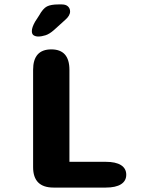

<svg xmlns="http://www.w3.org/2000/svg" viewBox="-20 -847 659 867"><path d="M293.5 -116.3H457.8Q502.7 -116.3 526.4 -101.3Q550.1 -86.2 550.1 -57.9Q550.1 -30.1 526.4 -15Q502.7 0 457.8 0H221.8Q129.5 0 129.5 -92.2V-531.7Q129.5 -624 211.7 -624Q293.5 -624 293.5 -531.7ZM152.2 -682.1Q141.4 -682.1 132.6 -687.2Q123.8 -692.2 123.8 -706.7Q123.8 -723.1 138.3 -748.8L156.1 -776.3Q174.3 -809.1 192.2 -818Q210 -827 243.5 -827H259.4Q277.5 -827 287 -817.9Q296.5 -808.8 296.5 -795.2Q296.5 -776.4 274.6 -757.4L223.5 -711.2Q203 -693.2 185.4 -687.7Q167.8 -682.1 152.2 -682.1Z"/></svg>

Font: Sono ExtraLight
Style: Regular
Weight: 200
Designer: Tyler Finck
Foundry: Tyler Finck
Version: Version 2.112